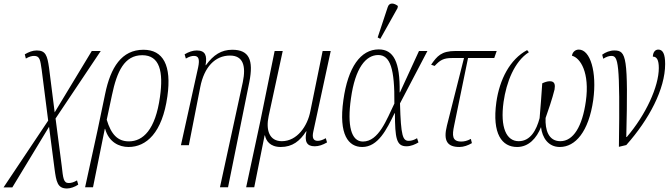

<svg xmlns="http://www.w3.org/2000/svg" viewBox="-75 -826 3813 1092"><path d="M-55 240H-5L204 -105L235 133C245 208 252 246 306 246C326 246 351 237 370 224L363 200C346 210 331 215 316 215C286 215 284 188 276 117L241 -152L498 -536H447L236 -187L204 -440C194 -510 185 -539 134 -539C110 -539 88 -530 66 -517L72 -493C91 -504 105 -508 119 -508C152 -508 154 -484 162 -430L199 -140Z M523 -292 480 -86 409 239H454L521 -93H523C544 -17 603 10 656 10C757 10 848 -70 877 -278C902 -454 853 -543 741 -543C617 -543 554 -443 523 -292ZM658 -22C594 -22 557 -62 532 -145L562 -286C590 -419 632 -512 734 -512C834 -512 855 -418 835 -276C809 -87 738 -22 658 -22Z M1176 239H1222L1343 -359C1368 -485 1342 -543 1246 -543C1184 -543 1139 -514 1096 -455H1094C1104 -510 1093 -539 1044 -539C1022 -539 998 -531 975 -517L982 -493C1003 -505 1016 -508 1028 -508C1054 -508 1062 -491 1052 -443L954 0H999L1064 -331C1086 -444 1148 -510 1233 -510C1308 -510 1325 -451 1306 -359Z M1325 239H1371L1430 -56H1432C1438 -26 1460 10 1522 10C1588 10 1631 -24 1666 -79H1668C1656 -21 1669 6 1715 6C1738 6 1761 -2 1785 -16L1778 -40C1757 -28 1743 -25 1732 -25C1707 -25 1699 -42 1707 -78L1806 -536H1760L1690 -193C1674 -109 1615 -23 1528 -23C1456 -23 1436 -87 1453 -166L1533 -536H1487L1405 -134Z M2088 -605 2186 -780 2188 -792C2168 -808 2139 -815 2130 -785L2073 -613ZM1985 10C2075 10 2124 -89 2169 -182H2171C2172 -40 2179 6 2237 6C2262 6 2287 -5 2305 -16L2297 -40C2283 -31 2266 -25 2250 -25C2216 -25 2205 -51 2200 -238L2356 -536H2308L2200 -301H2198C2201 -475 2163 -545 2079 -545C1976 -545 1904 -444 1878 -257C1850 -59 1907 10 1985 10ZM1989 -21C1922 -21 1899 -112 1921 -266C1945 -440 2006 -513 2076 -513C2145 -513 2170 -434 2168 -237C2124 -146 2079 -21 1989 -21Z M2538 10C2562 10 2587 1 2609 -12L2603 -36C2581 -24 2564 -21 2548 -21C2496 -21 2496 -56 2508 -112L2587 -496H2736L2750 -536H2516C2435 -536 2411 -507 2377 -458L2397 -451C2428 -484 2447 -496 2496 -496H2564L2467 -112C2445 -25 2469 10 2538 10Z M2748 -245C2723 -64 2780 10 2866 10C2932 10 2977 -40 3002 -103C3009 -43 3043 10 3109 10C3197 10 3273 -76 3299 -257C3321 -417 3282 -544 3217 -544C3197 -544 3181 -530 3178 -509C3226 -497 3280 -413 3257 -250C3237 -107 3186 -23 3112 -23C3044 -23 3025 -88 3028 -155C3038 -182 3068 -270 3079 -317C3083 -342 3082 -364 3052 -364C3038 -364 3021 -358 3009 -352C3005 -285 2999 -216 2994 -154C2976 -86 2942 -23 2875 -23C2805 -23 2769 -101 2789 -246C2805 -358 2850 -476 2933 -529L2923 -541C2825 -489 2766 -373 2748 -245Z M3350 -515 3356 -492C3375 -504 3390 -508 3402 -508C3441 -508 3452 -476 3445 9L3487 -1C3617 -147 3708 -320 3708 -462C3708 -519 3695 -544 3669 -544C3651 -544 3639 -529 3638 -504C3660 -504 3672 -486 3672 -439C3672 -334 3598 -173 3490 -47H3487C3498 -503 3488 -539 3419 -539C3394 -539 3369 -529 3350 -515Z"/></svg>

Font: Noto Serif Condensed ExtraLight
Style: Italic
Weight: 200
Width: 3
Italic angle: -12°
Designer: Monotype Design Team
Foundry: Monotype Imaging Inc.
Version: Version 2.013